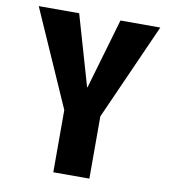

<svg xmlns="http://www.w3.org/2000/svg" viewBox="-83 -591 783 881"><g transform="rotate(10 309.0 -150.5)"><path d="M26.4 -519.5H214.8L309.6 -191.4H311.5L407.2 -519.5H592.8L392.6 -70.3V219.7H224.6V-70.3Z"/></g></svg>

Font: GenEi M Gothic v2 Heavy
Style: Regular
Weight: 800
Version: Version 2.0